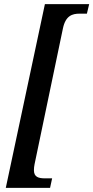

<svg xmlns="http://www.w3.org/2000/svg" viewBox="-20 -780 451 928"><path d="M8 128H222L232 82H197C167 82 144 76 144 43C144 35 145 22 147 14L284 -642C297 -705 330 -714 365 -714H400L411 -760H197Z"/></svg>

Font: Noto Serif Condensed Semi
Style: Italic
Weight: 600
Width: 3
Italic angle: -12°
Designer: Monotype Design Team
Foundry: Monotype Imaging Inc.
Version: Version 1.901